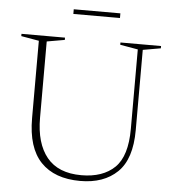

<svg xmlns="http://www.w3.org/2000/svg" viewBox="-56 -861 832 923"><g transform="rotate(5 360.0 -400.0)"><path d="M586 -260.5V-644L500 -659V-670H696V-659L610 -644V-257Q610 -117 544.2 -53.5Q478.5 10 365 10Q241 10 174.8 -59Q108.5 -128 108.5 -271V-644L22.5 -659V-670H232.5V-659L146.5 -644V-276Q146.5 -152.5 201.5 -85.2Q256.5 -18 368 -18Q471.5 -18 528.8 -73.5Q586 -129 586 -260.5ZM262.5 -787V-809.5H487.5V-787Z"/></g></svg>

Font: Newsreader 16pt ExtraLight
Style: Regular
Weight: 275
Designer: Hugues Gentile
Foundry: Production Type
Version: Version 1.003; ttfautohint (v1.8.3)